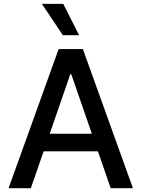

<svg xmlns="http://www.w3.org/2000/svg" viewBox="-20 -984 740 1004"><path d="M675.1 0H558.6L492.2 -192.5H208.1L141.3 0H24.9L286.6 -727.3H413.4ZM460.2 -284.8 353 -595.2H347.3L240.1 -284.8ZM393.5 -800.1H308.6L198.9 -963.8H310.7Z"/></svg>

Font: Linik Sans Medium
Style: Regular
Weight: 500
Designer: Rasmus Andersson (font), Cristiano Sobral (main changes)
Foundry: rsms
Version: Version 3.018;June 1, 2022;FontCreator 14.0.0.2814 64-bit; t